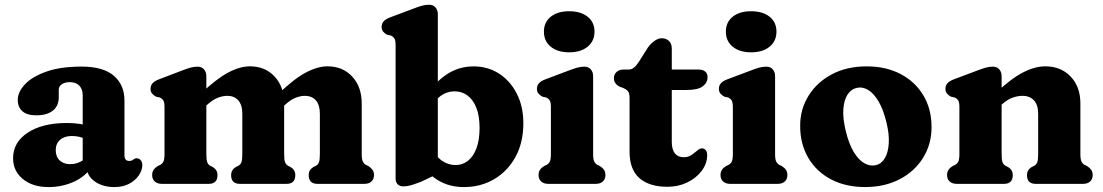

<svg xmlns="http://www.w3.org/2000/svg" viewBox="-20 -769 4612 803"><path d="M341.9 -74.6V-89.4L325.9 -95.6V-370.5Q325.9 -396.2 311.6 -410.9Q297.2 -425.5 272.2 -425.5Q251.5 -425.5 238.6 -416.6Q225.7 -407.7 225.7 -393.9V-362.1Q225.7 -326.1 201.2 -306.4Q176.7 -286.7 131.5 -286.7Q92.9 -286.7 73.6 -303.9Q54.3 -321 54.3 -351.1Q54.3 -384 84.1 -416.1Q113.9 -448.2 173.4 -469.3Q232.9 -490.5 321.2 -490.5Q411.7 -490.5 456.1 -452.2Q500.5 -414 500.5 -348.7V-117.2Q500.5 -108.6 505.2 -102.2Q510 -95.9 520.4 -95.9Q526.9 -95.9 530.7 -97.6Q534.6 -99.4 537.7 -101.7Q540.5 -103.7 543.4 -105.3Q546.3 -107 550.4 -107Q562.1 -107 568.6 -99Q575.1 -91 575.1 -78.8Q575.1 -57 560.7 -35.7Q546.4 -14.4 520.3 -0.5Q494.2 13.4 458.5 13.4Q408.7 13.4 375.3 -10.9Q341.9 -35.3 341.9 -74.6ZM34.7 -107.1Q34.7 -174 96.2 -214.3Q157.6 -254.6 259.6 -254.6Q289.2 -254.6 314 -250.8Q338.9 -247 355.3 -240L338.1 -187.6Q324.7 -193.7 310.6 -197Q296.5 -200.2 280 -200.2Q249.5 -200.2 231.3 -184.2Q213.1 -168.2 213.1 -141.3Q213.1 -113.3 229.8 -97.9Q246.5 -82.5 273.1 -82.5Q295.8 -82.5 315 -92Q334.2 -101.6 346.1 -116.3L358.9 -64.9Q332.2 -27.4 284.6 -7Q237 13.4 183.7 13.4Q116.3 13.4 75.5 -20.3Q34.7 -54 34.7 -107.1Z M843 -450.2V-125.8Q843 -100.5 846.7 -90.6Q850.5 -80.7 859.2 -75.8L870.6 -70Q889.6 -58 889.6 -36.8Q889.6 0 852.6 0H657.4Q638.6 0 627.5 -9.8Q616.4 -19.6 616.4 -36.8Q616.4 -50 622.6 -59Q628.8 -68 640.2 -74.8L651 -79.8Q659.3 -84.7 663.7 -93.8Q668 -102.9 668 -125.8V-321.4Q668 -341.8 662.6 -349.6Q657.1 -357.4 647.8 -361.4L632.8 -364.6Q622.5 -370.2 616.1 -377.7Q609.6 -385.2 609.6 -397.4Q609.6 -411.2 618.1 -420.8Q626.5 -430.4 644.8 -437.2L739 -473.2Q760.9 -481.7 775.8 -485.9Q790.7 -490.2 806.4 -490.2Q823.4 -490.2 833.2 -479Q843 -467.8 843 -450.2ZM829.4 -315.8 795.6 -354.6 820 -377.6Q885.1 -439.4 934.2 -465.5Q983.4 -491.6 1025.3 -491.6Q1089 -491.6 1128.7 -448.7Q1168.4 -405.9 1168.4 -336.4V-125.8Q1168.4 -100.5 1172.1 -90.8Q1175.9 -81.1 1184.6 -75.8L1196 -70Q1215 -58 1215 -36.8Q1215 0 1178 0H983.6Q946.6 0 946.6 -36.8Q946.6 -58 965.6 -70L977.2 -75.8Q985.9 -80.7 989.7 -90.6Q993.4 -100.5 993.4 -125.8V-293.6Q993.4 -330.2 976.6 -349.2Q959.8 -368.2 930.9 -368.2Q911.9 -368.2 891.2 -360.2Q870.6 -352.2 848.4 -332.6ZM1156.4 -316.4 1122.6 -355.6 1144.4 -376.6Q1209.3 -439.1 1258.5 -465.3Q1307.8 -491.6 1349.7 -491.6Q1413.4 -491.6 1453.1 -448.7Q1492.8 -405.9 1492.8 -336.4V-125.8Q1492.8 -102.9 1497.3 -93.8Q1501.9 -84.7 1509.8 -79.8L1520.4 -74.8Q1531.8 -67.2 1538 -58.6Q1544.2 -50 1544.2 -36.8Q1544.2 -19.6 1533.3 -9.8Q1522.5 0 1503.2 0H1308Q1271 0 1271 -36.8Q1271 -58 1290 -70L1301.6 -75.8Q1310.3 -80.7 1314.1 -90.6Q1317.8 -100.5 1317.8 -125.8V-293.6Q1317.8 -330.2 1301 -349.2Q1284.2 -368.2 1255.3 -368.2Q1236.3 -368.2 1215.5 -359.9Q1194.8 -351.6 1172.8 -331.2Z M1811.1 -709.2V-42.4L1743.1 -9.8Q1722.2 -1.6 1703.4 4.4Q1684.6 10.4 1665.9 10.4Q1652.3 10.4 1643.4 2Q1634.5 -6.4 1634.5 -22.6V-580.4Q1634.5 -600.8 1629.1 -608.6Q1623.6 -616.4 1614.3 -620.4L1599.3 -623.6Q1589 -628.8 1582.6 -636.5Q1576.1 -644.2 1576.1 -656.4Q1576.1 -670.2 1584.6 -679.8Q1593 -689.4 1611.3 -696.2L1707.1 -732.2Q1729 -740.7 1743.9 -744.9Q1758.8 -749.2 1774.5 -749.2Q1791.5 -749.2 1801.3 -738Q1811.1 -726.8 1811.1 -709.2ZM1777.4 -310.8 1747.5 -348.6Q1788.6 -415.3 1841.6 -453.3Q1894.7 -491.3 1960.8 -491.3Q2020.7 -491.3 2067.7 -460.8Q2114.7 -430.3 2141.7 -376.7Q2168.8 -323.2 2168.8 -253.2Q2168.8 -172.9 2136 -112.9Q2103.2 -52.9 2046.8 -19.7Q1990.5 13.4 1920 13.4Q1859.7 13.4 1813.3 -14.3Q1766.9 -41.9 1735.8 -94.9L1782.8 -153.6Q1803.8 -112.9 1829.9 -95.8Q1856.1 -78.7 1885.4 -78.7Q1914.5 -78.7 1937.2 -96.6Q1959.8 -114.6 1972.8 -149.2Q1985.7 -183.8 1985.7 -233.7Q1985.7 -284.7 1972 -318.8Q1958.3 -352.9 1934.7 -370Q1911 -387 1881.3 -387Q1849.7 -387 1823.4 -368.3Q1797.1 -349.5 1777.4 -310.8Z M2460.6 -450.2V-125.8Q2460.6 -102.9 2465.1 -93.8Q2469.7 -84.7 2477.6 -79.8L2488.2 -74.8Q2499.6 -68 2505.8 -59Q2512 -50 2512 -36.8Q2512 -19.6 2501.1 -9.8Q2490.3 0 2471 0H2273.4Q2254.6 0 2243.5 -9.8Q2232.4 -19.6 2232.4 -36.8Q2232.4 -50 2238.6 -59Q2244.8 -68 2256.2 -74.8L2267 -79.8Q2275.3 -84.7 2279.7 -93.8Q2284 -102.9 2284 -125.8V-321.4Q2284 -341.8 2278.6 -349.6Q2273.1 -357.4 2263.8 -361.4L2248.8 -364.6Q2238.5 -370.2 2232.1 -377.7Q2225.6 -385.2 2225.6 -397.4Q2225.6 -411.2 2234.1 -420.8Q2242.5 -430.4 2260.8 -437.2L2356.6 -473.2Q2378.5 -481.7 2393.4 -485.9Q2408.3 -490.2 2424 -490.2Q2441 -490.2 2450.8 -479Q2460.6 -467.8 2460.6 -450.2ZM2360.4 -550.2Q2312 -550.2 2283.4 -573.7Q2254.8 -597.1 2254.8 -636.8Q2254.8 -676 2283.4 -699Q2312 -722 2360.4 -722Q2409.1 -722 2437.7 -699Q2466.4 -676 2466.4 -636.8Q2466.4 -597.1 2437.7 -573.7Q2409.1 -550.2 2360.4 -550.2Z M2585 -401.9 2572.4 -405.8Q2561.1 -411.6 2554.4 -420.3Q2547.6 -428.9 2547.6 -442.3Q2547.6 -458 2558.8 -468.1Q2569.9 -478.2 2587.3 -478.2H2609.6Q2620.8 -478.2 2630.7 -485.6Q2640.6 -493.1 2651.9 -510.4L2689.4 -569.8Q2700.9 -586.5 2716.8 -597.7Q2732.8 -609 2747 -609Q2766.1 -609 2777.8 -597.7Q2789.6 -586.5 2789.6 -565.8V-175.4Q2789.6 -144.2 2802.4 -127.8Q2815.2 -111.4 2839.6 -111.4Q2854.2 -111.4 2865.3 -117.1Q2876.4 -122.8 2885.1 -130.5Q2893.9 -138.2 2901.7 -143.7Q2909.5 -149.2 2917.4 -148.4Q2926.2 -148 2932.2 -140Q2938.2 -132.1 2937.6 -118.4Q2937.1 -84.3 2914.6 -54.3Q2892.1 -24.4 2854.5 -6.1Q2816.9 12.2 2771.6 12.2Q2695.6 12.2 2654.3 -23.9Q2613 -60.1 2613 -134.6V-359.3Q2613 -380.3 2605.5 -388.4Q2597.9 -396.4 2585 -401.9ZM2724.4 -392.7V-478.2H2900.6Q2918.8 -478.2 2929 -470Q2939.2 -461.9 2939.2 -446.1Q2939.2 -423.2 2919.1 -408Q2899 -392.7 2852.4 -392.7Z M3221.6 -450.2V-125.8Q3221.6 -102.9 3226.1 -93.8Q3230.7 -84.7 3238.6 -79.8L3249.2 -74.8Q3260.6 -68 3266.8 -59Q3273 -50 3273 -36.8Q3273 -19.6 3262.1 -9.8Q3251.3 0 3232 0H3034.4Q3015.6 0 3004.5 -9.8Q2993.4 -19.6 2993.4 -36.8Q2993.4 -50 2999.6 -59Q3005.8 -68 3017.2 -74.8L3028 -79.8Q3036.3 -84.7 3040.7 -93.8Q3045 -102.9 3045 -125.8V-321.4Q3045 -341.8 3039.6 -349.6Q3034.1 -357.4 3024.8 -361.4L3009.8 -364.6Q2999.5 -370.2 2993.1 -377.7Q2986.6 -385.2 2986.6 -397.4Q2986.6 -411.2 2995.1 -420.8Q3003.5 -430.4 3021.8 -437.2L3117.6 -473.2Q3139.5 -481.7 3154.4 -485.9Q3169.3 -490.2 3185 -490.2Q3202 -490.2 3211.8 -479Q3221.6 -467.8 3221.6 -450.2ZM3121.4 -550.2Q3073 -550.2 3044.4 -573.7Q3015.8 -597.1 3015.8 -636.8Q3015.8 -676 3044.4 -699Q3073 -722 3121.4 -722Q3170.1 -722 3198.7 -699Q3227.4 -676 3227.4 -636.8Q3227.4 -597.1 3198.7 -573.7Q3170.1 -550.2 3121.4 -550.2Z M3604.5 -491.4Q3686.2 -491.4 3747.2 -459Q3808.3 -426.7 3842.1 -369.5Q3876 -312.4 3876 -237.3Q3876 -166.1 3840.9 -109.4Q3805.9 -52.7 3743.2 -19.7Q3680.5 13.3 3597.9 13.3Q3516.6 13.3 3455.6 -18.9Q3394.5 -51.1 3360.5 -108.8Q3326.5 -166.5 3326.5 -242.9Q3326.5 -312.4 3361.6 -368.7Q3396.6 -425.1 3459.1 -458.2Q3521.6 -491.4 3604.5 -491.4ZM3642.9 -78.2Q3666.4 -83.7 3680.5 -107.2Q3694.6 -130.7 3697.1 -169.3Q3699.6 -208 3687.1 -258.2Q3674.1 -311.6 3654.1 -345.3Q3634.1 -378.9 3610.4 -393.1Q3586.6 -407.2 3562.2 -401.2Q3539.3 -396.1 3524.6 -373.4Q3509.9 -350.7 3507.1 -312.3Q3504.4 -273.9 3517.2 -221Q3530.3 -167.4 3550.3 -133.9Q3570.3 -100.5 3594.4 -86.6Q3618.6 -72.7 3642.9 -78.2Z M4169.1 -450.2V-125.8Q4169.1 -100.5 4172.8 -90.6Q4176.6 -80.7 4185.3 -75.8L4196.7 -70Q4215.7 -58 4215.7 -36.8Q4215.7 0 4178.7 0H3981.9Q3963.1 0 3952 -9.8Q3940.9 -19.6 3940.9 -36.8Q3940.9 -50 3947.1 -59Q3953.3 -68 3964.7 -74.8L3975.5 -79.8Q3983.8 -84.7 3988.2 -93.8Q3992.5 -102.9 3992.5 -125.8V-321.4Q3992.5 -341.8 3987.1 -349.6Q3981.6 -357.4 3972.3 -361.4L3957.3 -364.6Q3947 -370.2 3940.6 -377.7Q3934.1 -385.2 3934.1 -397.4Q3934.1 -411.2 3942.6 -420.8Q3951 -430.4 3969.3 -437.2L4065.1 -473.2Q4087 -481.7 4101.9 -485.9Q4116.8 -490.2 4132.5 -490.2Q4149.5 -490.2 4159.3 -479Q4169.1 -467.8 4169.1 -450.2ZM4151.5 -315.8 4117.7 -354.6 4142.1 -377.6Q4207.6 -439.8 4257.9 -465.7Q4308.3 -491.6 4351.4 -491.6Q4417.1 -491.6 4457.8 -448.7Q4498.5 -405.9 4498.5 -336.4V-125.8Q4498.5 -102.9 4502.8 -93.6Q4507.2 -84.3 4515.5 -79.8L4526.1 -74.8Q4537.5 -67.2 4543.7 -58.6Q4549.9 -50 4549.9 -36.8Q4549.9 -19.6 4539 -9.8Q4528.2 0 4508.9 0H4312.1Q4275.1 0 4275.1 -36.8Q4275.1 -58 4294.1 -70L4305.7 -75.8Q4314.4 -80.7 4318.2 -90.6Q4321.9 -100.5 4321.9 -125.8V-293.6Q4321.9 -329.8 4304.5 -349Q4287.1 -368.2 4256.2 -368.2Q4236.4 -368.2 4214.5 -360.4Q4192.7 -352.6 4170.5 -332.6Z"/></svg>

Font: Fraunces SuperSoft Wonky
Style: Regular
Weight: 900
Version: Version 1.000;[b76b70a41]